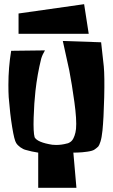

<svg xmlns="http://www.w3.org/2000/svg" viewBox="-20 -890 540 915"><path d="M68.4 -825.7 380.9 -870.1 402.8 -729H68.4ZM162.1 -162.6Q129.9 -167.5 103.5 -175.3Q90.8 -178.2 77.1 -188Q63.5 -197.8 57.1 -208.5Q48.3 -221.2 38.1 -283.7Q27.8 -346.2 21.5 -426.8Q20 -451.2 20 -485.4Q20 -567.9 33.2 -647.9L194.3 -649.9Q182.1 -629.9 176.3 -610.4Q157.7 -535.2 148.9 -456.1Q142.6 -399.4 140.4 -329.6Q138.2 -259.8 145 -235.8Q158.2 -211.4 229 -200.2Q239.7 -199.2 248 -199.2Q273.9 -199.2 300.3 -206.5Q301.8 -206.5 304.2 -207.3Q306.6 -208 313.2 -211.9Q319.8 -215.8 325 -222.7Q330.1 -229.5 335.2 -243.4Q340.3 -257.3 342.3 -275.9Q346.2 -318.8 334.5 -403.8Q322.8 -488.8 310.1 -554.7L279.3 -694.8L461.9 -688.5L474.6 -573.7Q479 -526.9 476.6 -425.8Q474.1 -324.7 468.3 -267.6Q464.8 -233.4 458.7 -214.8Q452.6 -196.3 448.2 -191.7Q443.8 -187 430.2 -177.2Q421.4 -170.9 396.2 -167.2Q371.1 -163.6 350.6 -163.1L329.6 -162.6L344.2 4.9H162.1Z"/></svg>

Font: Some Time Later
Style: Regular
Weight: 400
Version: Version 003.300